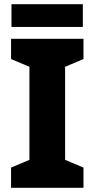

<svg xmlns="http://www.w3.org/2000/svg" viewBox="-20 -900 453 920"><path d="M380 0H33V-97L121 -134V-580L33 -617V-714H380V-617L292 -580V-134L380 -97ZM377 -880V-771H35V-880Z"/></svg>

Font: Noto Sans ExtraBold
Style: Regular
Weight: 800
Designer: Monotype Design Team
Foundry: Monotype Imaging Inc.
Version: Version 2.007